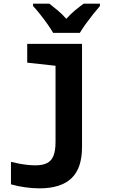

<svg xmlns="http://www.w3.org/2000/svg" viewBox="-20 -786 640 1051"><path d="M196 245Q160 245 119 239.5Q78 234 40 223V100Q64 106 88.5 110.5Q113 115 135.5 117Q158 119 174 119Q214 119 238 106.5Q262 94 273 66Q284 38 284 -9V-426L129 -443V-546H429V19Q429 135 371 190Q313 245 196 245ZM271 -606Q259 -627 239.5 -654.5Q220 -682 199 -708.5Q178 -735 161 -753V-766H250Q271 -750 295.5 -729.5Q320 -709 343 -683Q367 -710 391.5 -730Q416 -750 438 -766H527V-753Q511 -735 490 -708.5Q469 -682 449.5 -655Q430 -628 417 -606Z"/></svg>

Font: Noto Sans Mono
Style: Bold
Weight: 700
Designer: Monotype Design Team
Foundry: Monotype Imaging Inc.
Version: Version 2.014